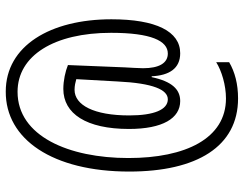

<svg xmlns="http://www.w3.org/2000/svg" viewBox="-110 -649 847 667"><g transform="rotate(-90 313.5 -315.5)"><path d="M580 -352C580 -564 488 -719 329 -719C163 -720 51 -556 51 -290C51 -55 138 88 305 88C355 88 397 77 431 57V12C401 31 351 46 305 46C166 46 98 -94 98 -293C98 -500 174 -678 328 -678C454 -678 533 -551 533 -353C533 -214 505 -156 461 -156C428 -156 410 -186 410 -242C410 -257 412 -286 413 -306L421 -503C399 -512 367 -519 338 -519C252 -519 199 -439 199 -291C199 -174 236 -113 296 -113C336 -113 364 -141 379 -212H382C385 -151 409 -113 462 -113C538 -113 580 -197 580 -352ZM246 -290C246 -413 282 -480 335 -480C349 -480 361 -477 372 -474L364 -331C358 -206 335 -156 302 -156C266 -156 246 -204 246 -290Z"/></g></svg>

Font: Noto Sans Devanagari ExtraCondensed Light
Style: Regular
Weight: 300
Width: 2
Designer: Jelle Bosma - Monotype Design Team
Foundry: Monotype Imaging Inc.
Version: Version 2.004